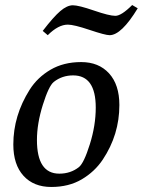

<svg xmlns="http://www.w3.org/2000/svg" viewBox="-20 -735 568 764"><path d="M506 -715 528 -702Q463 -595 416 -595Q399 -595 336.5 -616Q274 -637 250 -637Q212 -637 170 -595L150 -612Q193 -668 220 -691Q247 -714 270 -714Q293 -714 354 -693Q415 -672 439 -672Q463 -672 506 -715ZM33 -160Q33 -275 98 -378Q129 -427 181 -457.5Q233 -488 303 -488Q373 -488 414 -443Q455 -398 455 -317Q455 -199 389 -100Q357 -52 305.5 -21.5Q254 9 184 9Q114 9 73.5 -35.5Q33 -80 33 -160ZM127 -178Q127 -44 216 -44Q261 -44 294 -70Q314 -86 337.5 -161Q361 -236 361 -307Q361 -435 271 -435Q227 -435 194 -409Q174 -393 150.5 -318Q127 -243 127 -178Z"/></svg>

Font: Poly
Style: Italic
Weight: 400
Italic angle: -10°
Designer: Nicolas Silva
Foundry: Jose Nicolas Silva Schwarzenberg
Version: Version 1.003